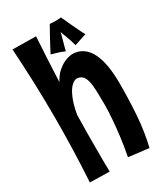

<svg xmlns="http://www.w3.org/2000/svg" viewBox="-192 -845 816 942"><g transform="rotate(-30 216.0 -374.5)"><path d="M162.1 -743.2Q158.2 -679.7 154.8 -617.2Q151.4 -554.7 148.9 -491.2Q166 -523.4 187 -541.3Q208 -559.1 226.6 -567.4Q248 -577.1 270 -579.1Q305.2 -579.1 330.1 -562Q355 -544.9 371.1 -513.2Q387.2 -481.4 394.5 -436.8Q401.9 -392.1 401.9 -336.9Q401.9 -244.6 395.8 -158.4Q389.6 -72.3 370.1 9.8L255.9 -3.9Q267.1 -62 273.2 -112.3Q279.3 -162.6 282.2 -200.2Q285.6 -244.1 286.1 -280.8Q286.1 -327.1 284.9 -361.6Q283.7 -396 278.1 -418.7Q272.5 -441.4 260.7 -452.6Q249 -463.9 228 -463.9Q211.9 -461.4 196.3 -444.3Q189.5 -437 182.6 -425.8Q175.8 -414.6 168.7 -398.2Q161.6 -381.8 155.3 -359.9Q148.9 -337.9 144 -309.1Q142.6 -259.3 142.3 -210Q142.1 -160.6 142.1 -111.8Q142.1 -81.1 142.1 -49.8Q142.1 -18.6 143.1 12.2L32.2 9.8Q37.6 -79.6 40.3 -168.9Q43 -258.3 43 -349.1Q43 -448.7 39.6 -547.1Q36.1 -645.5 29.8 -745.1ZM377.3 -631.2Q365.9 -628 357.2 -625.1Q348.6 -622.1 340.5 -619.4Q332.5 -616.6 324.8 -613.9Q317.1 -611.1 308.1 -608.8Q304.6 -623.3 299.5 -638.6Q294.3 -653.9 289.4 -666.9Q284.5 -679.9 281 -689.1Q277.5 -698.3 277.5 -701.5Q271.9 -682.2 267.2 -664.1Q262.9 -648.8 258.6 -632.7Q254.3 -616.6 251.5 -606.4Q242.1 -610.7 233.4 -613.9Q224.8 -617 216.1 -619.8Q207.5 -622.5 198.5 -624.9Q189.4 -627.2 179.2 -630.4Q189.4 -650.4 201.6 -673.2Q213.8 -696 224.8 -716Q237.8 -739.1 250.7 -762.3Q259.4 -761.5 267.2 -761.1Q275.1 -760.7 282.2 -760.7Q288.8 -760.7 294.9 -760.9Q301 -761.1 305.4 -761.5Q310.5 -761.9 314.4 -762.3Q326.6 -734.4 338.4 -709.3Q343.5 -698.7 348.8 -687.5Q354.1 -676.3 359 -665.9Q363.9 -655.5 368.6 -646.5Q373.3 -637.4 377.3 -631.2Z"/></g></svg>

Font: Rum Raisin
Style: Regular
Weight: 400
Designer: Astigmatic (AOETI)
Foundry: Astigmatic (AOETI)
Version: Version 1.000